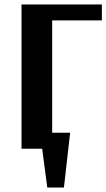

<svg xmlns="http://www.w3.org/2000/svg" viewBox="-20 -670 479 865"><path d="M77 0V-650H439V-578H215V0ZM193 175 170 0H77V-72H296L268 175Z"/></svg>

Font: Arsenal SC
Style: Bold
Weight: 700
Designer: Andrij Shevchenko
Foundry: Stairsfor
Version: Version 2.001; ttfautohint (v1.8.4.7-5d5b)